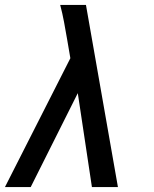

<svg xmlns="http://www.w3.org/2000/svg" viewBox="-25 -755 621 775"><path d="M-5 0H99L289 -379L346 0H451L322 -735H218Q227 -701 233.5 -666Q240 -631 246 -596L259 -520Z"/></svg>

Font: Iosevka Sparkle Medium Oblique
Style: Regular
Weight: 500
Italic angle: -9°
Designer: Belleve Invis
Foundry: Belleve Invis
Version: Version 4.5.0; ttfautohint (v1.8.3)